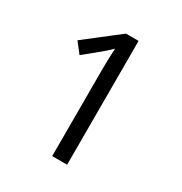

<svg xmlns="http://www.w3.org/2000/svg" viewBox="-168 -836 907 959"><g transform="rotate(30 286.0 -357.0)"><path d="M355 0H269V-499Q269 -542 270 -568Q271 -594 273 -622Q257 -606 244 -595Q231 -584 211 -567L135 -505L89 -564L282 -714H355Z"/></g></svg>

Font: Noto Sans Tifinagh
Style: Regular
Weight: 400
Designer: JamraPatel
Foundry: JamraPatel LLC
Version: Version 2.004; ttfautohint (v1.8.4.7-5d5b)